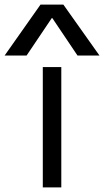

<svg xmlns="http://www.w3.org/2000/svg" viewBox="-92 -810 450 830"><path d="M93 0V-520H173V0ZM-72 -570 83 -790H182L338 -570H243L134 -732H132L23 -570Z"/></svg>

Font: M PLUS 2 Thin
Style: Regular
Weight: 400
Version: Version 1.001